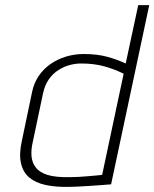

<svg xmlns="http://www.w3.org/2000/svg" viewBox="-20 -720 603 750"><path d="M414 0 563 -700H520L471 -472Q439 -487 399.5 -498Q360 -509 308 -509Q271 -509 238 -499Q205 -489 177.5 -470Q150 -451 131 -423Q112 -395 105 -359L65 -168Q54 -117 62 -82Q70 -47 94.5 -26.5Q119 -6 158 2.5Q197 11 248 10Q261 10 281.5 9Q302 8 325.5 6.5Q349 5 369 3.5Q389 2 402 1Q415 0 414 0ZM463 -432 379 -37Q379 -37 371.5 -36Q364 -35 351 -34Q338 -33 321.5 -31.5Q305 -30 287 -29Q269 -28 251 -28Q198 -27 166.5 -36.5Q135 -46 120 -65.5Q105 -85 103 -111Q101 -137 109 -170L148 -355Q155 -388 171 -410.5Q187 -433 208.5 -446.5Q230 -460 252.5 -466Q275 -472 297 -472Q347 -472 387 -461Q427 -450 463 -432Z"/></svg>

Font: Advent Pro Light
Style: Italic
Weight: 300
Italic angle: -12°
Version: Version 3.000